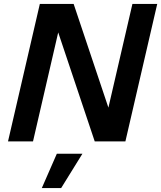

<svg xmlns="http://www.w3.org/2000/svg" viewBox="-20 -724 825 983"><path d="M21 0 184 -704H357L535 -173L658 -704H785L622 0H465L278 -558L149 0ZM402 63 293 239H194L271 63Z"/></svg>

Font: Prodigy Sans SemiBold
Style: Italic
Weight: 600
Italic angle: -13°
Designer: Wei Huang
Foundry: Wei Huang
Version: Version 1.003; ttfautohint (v1.8.3)